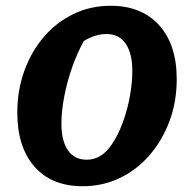

<svg xmlns="http://www.w3.org/2000/svg" viewBox="-20 -635 650 666"><path d="M267 11Q159 11 99.5 -57Q40 -125 40 -244Q40 -322 64.5 -389.5Q89 -457 132.5 -507.5Q176 -558 235 -586.5Q294 -615 364 -615Q471 -615 532 -547.5Q593 -480 593 -360Q593 -282 568 -215Q543 -148 499 -97Q455 -46 395.5 -17.5Q336 11 267 11ZM281 -81Q306 -81 328 -94Q350 -107 369 -136Q390 -167 406 -210.5Q422 -254 430.5 -301Q439 -348 439 -389Q439 -450 416 -483.5Q393 -517 349 -517Q311 -517 271 -493Q249 -454 231 -403.5Q213 -353 203 -301Q193 -249 193 -207Q193 -147 215.5 -114Q238 -81 281 -81Z"/></svg>

Font: Piazzolla SC
Style: Bold Italic
Weight: 700
Italic angle: -11.3°
Designer: Juan Pablo del Peral
Foundry: Huerta Tipografica
Version: Version 1.330